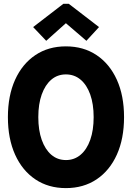

<svg xmlns="http://www.w3.org/2000/svg" viewBox="-20 -968 685 996"><path d="M321.8 7.8Q231 7.8 163.3 -37.6Q95.7 -83 58.3 -165.8Q21 -248.5 21 -360.4Q21 -471.7 58.3 -554.2Q95.7 -636.7 163.3 -682.1Q231 -727.5 321.8 -727.5Q413.1 -727.5 481 -682.1Q548.8 -636.7 586.2 -554.2Q623.5 -471.7 623.5 -360.4Q623.5 -248.5 586.2 -165.8Q548.8 -83 481 -37.6Q413.1 7.8 321.8 7.8ZM322.3 -137.7Q365.7 -137.7 398.2 -165.3Q430.7 -192.9 448.2 -242.7Q465.8 -292.5 465.8 -360.4Q465.8 -428.2 448 -478Q430.2 -527.8 397.9 -554.9Q365.7 -582 321.8 -582Q278.3 -582 246.3 -554.9Q214.4 -527.8 196.5 -478Q178.7 -428.2 178.7 -360.4Q178.7 -292.5 196.5 -242.4Q214.4 -192.4 246.3 -165Q278.3 -137.7 322.3 -137.7ZM219.7 -756.3 151.9 -827.6 308.6 -948.2H336.9L493.7 -827.6L428.2 -756.3L322.3 -847.2H321.3Z"/></svg>

Font: Reddit Sans Condensed ExtraBold
Style: Regular
Weight: 800
Designer: Stephen Hutchings
Foundry: Reddit
Version: Version 1.014